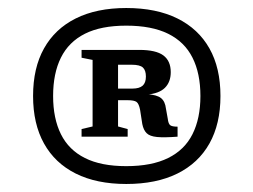

<svg xmlns="http://www.w3.org/2000/svg" viewBox="-20 -735 632 479"><path d="M295 -715Q370 -715 422.5 -689Q475 -663 502.5 -614.2Q530 -565.5 530 -495.5Q530 -426 502.5 -377Q475 -328 422.5 -302Q370 -276 295 -276Q221 -276 169 -302Q117 -328 89.8 -377Q62.5 -426 62.5 -495.5Q62.5 -565.5 89.8 -614.2Q117 -663 169 -689Q221 -715 295 -715ZM295 -671Q232 -671 191.8 -650.8Q151.5 -630.5 132 -591.2Q112.5 -552 112.5 -495.5Q112.5 -439.5 132 -400.2Q151.5 -361 191.8 -340.8Q232 -320.5 295 -320.5Q358.5 -320.5 399.5 -340.8Q440.5 -361 460.2 -400.2Q480 -439.5 480 -495.5Q480 -552 460.2 -591.2Q440.5 -630.5 399.5 -650.8Q358.5 -671 295 -671ZM239.5 -514H310.5Q327.5 -514 335.8 -521.2Q344 -528.5 344 -544Q344 -559.5 336.5 -566.5Q329 -573.5 308.5 -573.5H239L237 -610.5H327.5Q369 -610.5 387.5 -596.8Q406 -583 406 -555Q406 -530.5 391.5 -516Q377 -501.5 346 -499L347 -500Q371.5 -498.5 381.8 -490.2Q392 -482 394 -464L398.5 -439Q400 -426 404.8 -422.5Q409.5 -419 423 -419V-394Q390 -391.5 371.8 -393.2Q353.5 -395 345.8 -402.8Q338 -410.5 335 -425.5L329.5 -461Q326.5 -476.5 320.5 -480.8Q314.5 -485 298.5 -485H241.5ZM211 -585.5 183.5 -591V-610.5H274.5V-419.5L298.5 -413V-394H183.5V-413L211 -419.5Z"/></svg>

Font: Newsreader 7pt Medium
Style: Regular
Weight: 500
Designer: Hugues Gentile
Foundry: Production Type
Version: Version 1.003